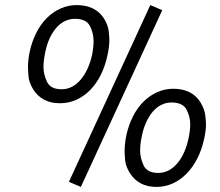

<svg xmlns="http://www.w3.org/2000/svg" viewBox="-20 -727 865 755"><path d="M298 8 251 -12 571 -707 618 -687ZM595 8Q559 8 532.5 -6.5Q506 -21 490 -47.5Q474 -74 472 -98Q470 -122 470 -132Q470 -162 477 -196Q486 -236 503 -269.5Q520 -303 544 -327Q568 -351 598 -364.5Q628 -378 662 -378Q698 -378 725 -364.5Q752 -351 768 -325Q784 -299 787 -275Q790 -251 790 -239Q790 -211 782 -178Q773 -137 755.5 -103Q738 -69 713.5 -44Q689 -19 659 -5.5Q629 8 595 8ZM215 -321Q179 -321 152.5 -335.5Q126 -350 110 -376.5Q94 -403 92 -427Q90 -451 90 -461Q90 -491 97 -525Q106 -565 123 -598.5Q140 -632 164 -656Q188 -680 218 -693.5Q248 -707 282 -707Q318 -707 345.5 -693.5Q373 -680 389 -654Q405 -628 407.5 -604.5Q410 -581 410 -570Q410 -541 402 -507Q393 -466 376 -432Q359 -398 334.5 -373Q310 -348 280 -334.5Q250 -321 215 -321ZM602 -47Q645 -47 677 -84.5Q709 -122 722 -186Q728 -215 728 -238Q728 -268 713.5 -296Q699 -324 654 -324Q633 -324 614 -314.5Q595 -305 580 -287Q565 -269 554 -244.5Q543 -220 537 -188Q531 -159 531 -135Q531 -105 545 -76Q559 -47 602 -47ZM222 -376Q265 -376 297 -413.5Q329 -451 343 -515Q348 -543 348 -565Q348 -597 333.5 -625Q319 -653 275 -653Q253 -653 234 -643.5Q215 -634 200 -616Q185 -598 174 -573.5Q163 -549 157 -517Q151 -488 151 -464Q151 -434 165 -405Q179 -376 222 -376Z"/></svg>

Font: Isabella Sans
Style: Italic
Weight: 400
Italic angle: -12°
Designer: Christian Thalmann (Catharsis Fonts), Cristiano Sobral
Foundry: The Isabella Sans Project Authors
Version: Version 2.026; ttfautohint (v1.8.4.7-5d5b-dirty)